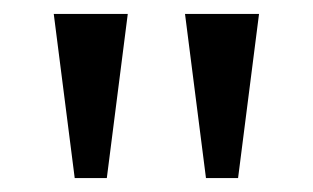

<svg xmlns="http://www.w3.org/2000/svg" viewBox="-20 -734 448 275"><path d="M275 -479 245 -714H351L321 -479ZM87 -479 57 -714H163L133 -479Z"/></svg>

Font: Noto Serif Khmer
Style: Regular
Weight: 400
Designer: Danh Hong and the Monotype Design Team
Foundry: Monotype Imaging Inc.
Version: Version 2.003